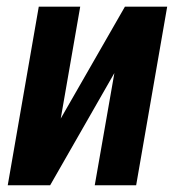

<svg xmlns="http://www.w3.org/2000/svg" viewBox="-20 -548 527 568"><path d="M159.7 -197.3 349.6 -528.3H474.6L382.8 0H260.3L318.4 -332L128.4 0H2.9L94.7 -528.3H217.3Z"/></svg>

Font: Roboto Condensed SemiBold
Style: Italic
Weight: 600
Italic angle: -12°
Designer: Christian Robertson
Foundry: Google
Version: Version 3.008; 2023